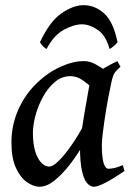

<svg xmlns="http://www.w3.org/2000/svg" viewBox="-20 -689 500 729"><path d="M452.6 -39.6Q411.1 -11.2 381.1 4.4Q351.1 20 335.9 20Q324.2 20 312 7.8Q299.8 -4.4 291.7 -37.6Q283.7 -70.8 283.7 -133.8Q283.7 -147.5 288.3 -181.2Q293 -214.8 299.8 -254.6Q306.6 -294.4 312.7 -328.1Q318.8 -361.8 321.3 -376Q324.2 -391.1 341.1 -405.8Q357.9 -420.4 380.9 -433.6Q403.8 -446.8 425.8 -457L437.5 -435.1Q420.9 -421.4 414.1 -410.4Q407.2 -399.4 400.9 -366.2Q390.6 -319.8 383.1 -272.9Q375.5 -226.1 371.1 -190.2Q366.7 -154.3 366.7 -140.1Q366.7 -91.8 373.3 -70.1Q379.9 -48.3 391.6 -48.3Q401.4 -48.3 414.1 -51Q426.8 -53.7 446.3 -62ZM407.7 -409.2Q393.6 -399.4 385.5 -382.6Q377.4 -365.7 371.3 -352.3Q365.2 -338.9 356.4 -338.9Q348.1 -338.9 331.8 -354Q315.4 -369.1 293.7 -384.5Q272 -399.9 246.6 -399.9Q213.9 -399.4 187.7 -377.2Q161.6 -355 143.1 -321Q124.5 -287.1 114.7 -250.5Q105 -213.9 105 -185.1Q105 -125 123.3 -90.8Q141.6 -56.6 167 -56.6Q181.6 -56.6 204.6 -79.8Q227.5 -103 252.7 -139.4Q277.8 -175.8 298.3 -214.8L287.1 -125.5Q269.5 -95.7 243.2 -61.8Q216.8 -27.8 187.3 -3.9Q157.7 20 129.9 20Q107.9 20 83 3.2Q58.1 -13.7 40.8 -50.8Q23.4 -87.9 23.4 -148.9Q23.4 -226.1 60.3 -294.9Q97.2 -363.8 166 -411.1Q192.4 -429.2 228.3 -443.1Q264.2 -457 297.9 -457Q320.8 -457 341.6 -445.6Q362.3 -434.1 379.2 -422.4Q396 -410.6 407.7 -409.2ZM131.8 -528.8Q168.5 -607.4 213.4 -638.4Q258.3 -669.4 297.4 -669.4Q340.3 -669.4 375.2 -638.2Q410.2 -606.9 426.3 -528.8Q419.9 -520.5 411.6 -513.7Q403.3 -506.8 396 -502.9Q381.8 -555.2 350.6 -575.9Q319.3 -596.7 291.5 -596.7Q260.7 -596.7 222.4 -575.9Q184.1 -555.2 156.7 -502.9Q149.9 -506.8 143.3 -513.2Q136.7 -519.5 131.8 -528.8Z"/></svg>

Font: Gentium Book Plus
Style: Italic
Weight: 400
Italic angle: -8°
Designer: Victor Gaultney, Annie Olsen, Iska Routamaa, Becca Hirsbrunner
Foundry: SIL International
Version: Version 6.101